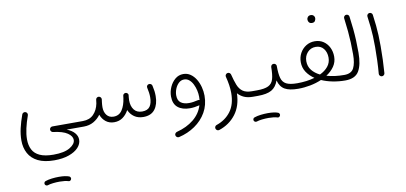

<svg xmlns="http://www.w3.org/2000/svg" viewBox="-97 -1013 3921 1854"><g transform="rotate(-10 1863.5 -86.0)"><path d="M61.5 32.7Q61.5 -25.9 75.7 -86.9Q89.8 -147.9 113.8 -213.9Q117.7 -224.6 127.9 -229.2Q138.2 -233.9 148.9 -230Q159.2 -226.6 164.1 -216.3Q168.9 -206.1 165 -195.3Q142.6 -133.3 129.6 -75.4Q116.7 -17.6 116.7 31.7Q116.7 89.8 138.7 132.6Q160.6 175.3 210.7 198.2Q260.7 221.2 344.7 221.2Q450.7 221.2 505.6 188Q560.5 154.8 560.5 113.8Q560.5 77.6 516.4 47.1Q472.2 16.6 376.5 4.9Q367.2 3.9 360.4 -3.4Q353.5 -10.7 352.5 -20Q351.6 -31.7 359.6 -40.5Q367.7 -49.3 379.4 -49.3H678.7Q689.9 -49.3 697.8 -41.3Q705.6 -33.2 705.6 -22Q705.6 -10.7 697.8 -2.9Q689.9 4.9 678.7 4.9H510.3Q561 24.9 586.7 55.2Q612.3 85.4 612.3 120.6Q612.3 163.1 579.3 198.5Q546.4 233.9 486.1 255.1Q425.8 276.4 343.3 276.4Q245.6 276.4 183.3 245.4Q121.1 214.4 91.3 159.2Q61.5 104 61.5 32.7ZM209.5 487.3Q207 478.5 211.2 470Q215.3 461.4 224.6 459Q250.5 449.7 286.4 445.3Q322.3 440.9 356.9 440.9Q420.9 440.9 457.5 455.1Q466.8 460 469.7 469.5Q472.7 479 467.3 487.8Q457 503.4 440.9 498Q427.2 493.2 404.3 490.5Q381.3 487.8 356.9 487.8Q323.2 487.8 291.3 491.5Q259.3 495.1 238.3 502.4Q229 505.4 220.5 500.5Q211.9 495.6 209.5 487.3Z M651.9 -22Q651.9 -33.2 659.7 -41.3Q667.5 -49.3 678.7 -49.3Q745.1 -49.3 784.4 -89.4Q823.7 -129.4 836.4 -193.4Q837.9 -207.5 841.3 -231Q842.8 -242.2 851.8 -248.8Q860.8 -255.4 871.6 -253.9Q873.5 -253.4 875.5 -252.9Q876 -252.9 876 -252.4Q876.5 -252.4 877 -252.4Q886.7 -249 891.6 -239.7Q892.1 -239.3 892.1 -238.8Q892.1 -238.8 892.6 -237.8Q896 -231 895 -222.7L894.5 -219.2Q893.6 -208 891.6 -196.8Q888.2 -170.4 888.2 -147.5Q888.2 -100.6 912.1 -70.1Q936 -39.6 979.5 -39.6Q1034.2 -39.6 1063.5 -84.5Q1092.8 -129.4 1102.5 -198.2Q1103.5 -209.5 1105.5 -222.7Q1106.4 -230.5 1111.3 -235.8Q1111.3 -235.8 1111.8 -236.3Q1111.8 -236.3 1112.3 -236.8Q1121.6 -246.6 1133.8 -245.1Q1140.6 -244.1 1146.5 -240.2Q1159.7 -231 1157.2 -215.3L1156.7 -213.4Q1156.2 -204.1 1154.8 -195.3Q1153.3 -180.7 1153.3 -168.5Q1153.3 -111.3 1180.4 -75.9Q1207.5 -40.5 1259.3 -40.5Q1313.5 -40.5 1336.2 -73Q1358.9 -105.5 1358.9 -163.1Q1358.9 -206.5 1346.7 -257.3Q1343.8 -268.6 1349.6 -277.8Q1355.5 -287.1 1366.2 -289.6Q1377.4 -292 1387.2 -286.4Q1397 -280.8 1399.9 -269.5Q1407.2 -237.8 1410.2 -213.9Q1413.1 -189.9 1413.1 -165.5Q1413.1 -84.5 1375.7 -35.4Q1338.4 13.7 1261.7 13.7Q1210 13.7 1173.6 -11.5Q1137.2 -36.6 1118.7 -79.6Q1096.2 -37.1 1060.5 -11.2Q1024.9 14.6 976.1 14.6Q928.2 14.6 894.3 -12.2Q860.4 -39.1 845.2 -82Q816.9 -42.5 774.9 -18.8Q732.9 4.9 678.7 4.9Q667.5 4.9 659.7 -2.9Q651.9 -10.7 651.9 -22Z M1711.4 -328.1Q1751 -328.1 1782 -306.6Q1813 -285.2 1834.5 -249.8Q1856 -214.4 1867.2 -171.6Q1878.4 -128.9 1878.4 -86.9Q1878.4 3.9 1837.2 75.7Q1795.9 147.5 1725.3 195.8Q1654.8 244.1 1566.9 264.6Q1555.7 266.6 1546.4 260.3Q1537.1 253.9 1534.7 243.2Q1532.2 231.9 1538.8 222.9Q1545.4 213.9 1556.2 210.9Q1653.8 186 1721.7 130.9Q1789.6 75.7 1813.5 -3.9Q1763.2 8.8 1719.7 8.8Q1645 8.8 1601.6 -26.6Q1558.1 -62 1558.1 -134.8Q1558.1 -181.2 1577.6 -225.6Q1597.2 -270 1631.6 -299.1Q1666 -328.1 1711.4 -328.1ZM1609.4 -136.7Q1609.4 -86.4 1639.2 -64.5Q1668.9 -42.5 1719.2 -42.5Q1740.7 -42.5 1762.5 -45.9Q1784.2 -49.3 1806.6 -54.7Q1814.9 -57.1 1823.7 -53.2Q1825.2 -68.8 1825.2 -85Q1825.2 -114.7 1817.9 -147.7Q1810.5 -180.7 1796.1 -209.7Q1781.7 -238.8 1760.3 -256.8Q1738.8 -274.9 1710.4 -274.9Q1680.2 -274.9 1657.2 -253.2Q1634.3 -231.4 1621.8 -199.5Q1609.4 -167.5 1609.4 -136.7Z M1961.9 264.2Q1949.7 268.1 1940.2 262.2Q1930.7 256.3 1927.2 246.6Q1923.8 233.9 1929.4 224.6Q1935.1 215.3 1944.3 212.4Q2033.2 182.1 2085 112.8Q2136.7 43.5 2136.7 -68.4Q2136.7 -105.5 2130.6 -146Q2124.5 -186.5 2113.3 -229.5L2112.8 -231.9Q2110.4 -242.2 2116.7 -251.5Q2123 -260.7 2133.3 -263.2Q2140.1 -264.6 2147 -262.7Q2159.2 -259.8 2164.6 -248Q2165.5 -245.6 2166.5 -242.7Q2181.6 -181.6 2198.7 -138.2Q2215.8 -94.7 2247.6 -72Q2279.3 -49.3 2336.9 -49.3H2337.4Q2348.6 -49.3 2356.4 -41.3Q2364.3 -33.2 2364.3 -22Q2364.3 -10.7 2356.4 -2.9Q2348.6 4.9 2337.4 4.9H2336.9Q2285.6 4.9 2250.2 -11.2Q2214.8 -27.3 2190.4 -55.2Q2187 68.8 2125.2 149.7Q2063.5 230.5 1961.9 264.2Z M2310.1 -22Q2310.1 -33.2 2318.1 -41.3Q2326.2 -49.3 2337.4 -49.3H2386.2Q2397.5 -49.3 2405.8 -41.3Q2414.1 -33.2 2414.1 -22Q2414.1 -10.7 2405.8 -2.9Q2397.5 4.9 2386.2 4.9H2337.4Q2326.2 4.9 2318.1 -2.9Q2310.1 -10.7 2310.1 -22Z M2358.9 -22Q2358.9 -33.2 2366.9 -41.3Q2375 -49.3 2386.2 -49.3Q2460.4 -49.3 2497.8 -67.6Q2535.2 -85.9 2547.9 -129.2Q2560.5 -172.4 2560.5 -247.1Q2561.5 -259.8 2570.1 -267.1Q2578.6 -274.4 2589.8 -273.4Q2601.1 -272.9 2608.6 -264.6Q2616.2 -256.3 2615.2 -245.1Q2615.2 -171.9 2627 -129.2Q2638.7 -86.4 2674.3 -67.9Q2710 -49.3 2781.7 -49.3H2782.2Q2793.5 -49.3 2801.3 -41.3Q2809.1 -33.2 2809.1 -22Q2809.1 -10.7 2801.3 -2.9Q2793.5 4.9 2782.2 4.9H2781.7Q2695.8 4.9 2650.4 -21.2Q2605 -47.4 2588.4 -110.8Q2566.4 -47.4 2520 -21.2Q2473.6 4.9 2386.2 4.9Q2375 4.9 2366.9 -2.9Q2358.9 -10.7 2358.9 -22ZM2303.2 231.9Q2300.8 223.1 2304.9 214.6Q2309.1 206.1 2318.4 203.6Q2344.2 194.3 2380.1 189.9Q2416 185.5 2450.7 185.5Q2514.6 185.5 2551.3 199.7Q2560.5 204.6 2563.5 214.1Q2566.4 223.6 2561 232.4Q2550.8 248 2534.7 242.7Q2521 237.8 2498 235.1Q2475.1 232.4 2450.7 232.4Q2417 232.4 2385 236.1Q2353 239.7 2332 247.1Q2322.8 250 2314.2 245.1Q2305.7 240.2 2303.2 231.9Z M2755.4 -22Q2755.4 -33.2 2763.2 -41.3Q2771 -49.3 2782.2 -49.3Q2827.6 -49.3 2871.1 -54.9Q2914.6 -60.5 2953.1 -71.8Q2906.2 -103 2877.9 -146Q2849.6 -189 2849.6 -243.2Q2849.6 -292 2871.3 -331.8Q2893.1 -371.6 2930.9 -395.5Q2968.8 -419.4 3016.6 -419.4Q3064.9 -419.4 3101.1 -395.3Q3137.2 -371.1 3157 -330.6Q3176.8 -290 3176.8 -241.2Q3176.8 -187.5 3147.5 -145Q3118.2 -102.5 3070.3 -71.8Q3147 -49.3 3242.7 -49.3H3243.2Q3254.4 -49.3 3262.2 -41.3Q3270 -33.2 3270 -22Q3270 -10.7 3262.2 -2.9Q3254.4 4.9 3243.2 4.9H3242.7Q3182.1 4.9 3122.3 -6.6Q3062.5 -18.1 3011.7 -40.5Q2960 -18.1 2900.4 -6.6Q2840.8 4.9 2782.2 4.9Q2771 4.9 2763.2 -2.9Q2755.4 -10.7 2755.4 -22ZM2903.8 -243.2Q2903.8 -192.4 2933.1 -155.3Q2962.4 -118.2 3011.7 -94.2Q3061.5 -117.7 3091.6 -154.5Q3121.6 -191.4 3121.6 -241.2Q3121.6 -293.5 3093.8 -328.9Q3065.9 -364.3 3016.6 -364.3Q2967.3 -364.3 2935.5 -329.1Q2903.8 -293.9 2903.8 -243.2ZM2984.4 -639.2Q2984.4 -652.3 2994.6 -663.6Q3004.9 -674.8 3022.9 -674.8Q3044.4 -674.8 3055.2 -658.2Q3061 -648.9 3061 -638.2Q3061 -626 3053 -611.8Q3044.9 -597.7 3022 -597.7Q3006.8 -597.7 2998.5 -605Q2990.2 -612.3 2987.3 -621.6Q2984.4 -629.9 2984.4 -639.2Z M3216.3 -22Q3216.3 -33.2 3224.1 -41.3Q3231.9 -49.3 3243.2 -49.3Q3312.5 -49.3 3336.4 -96.9Q3360.4 -144.5 3360.4 -230Q3360.4 -294.4 3358.2 -347.2Q3356 -399.9 3350.8 -456.3Q3345.7 -512.7 3335.9 -587.9Q3334.5 -599.1 3341.6 -608.2Q3348.6 -617.2 3359.4 -618.2Q3370.6 -619.6 3379.6 -612.8Q3388.7 -606 3389.6 -594.7Q3398.9 -524.9 3404.3 -469.5Q3409.7 -414.1 3412.1 -359.6Q3414.6 -305.2 3414.6 -237.3Q3414.6 -120.1 3377.9 -57.6Q3341.3 4.9 3243.2 4.9Q3231.9 4.9 3224.1 -2.9Q3216.3 -10.7 3216.3 -22Z M3560.1 -565.9Q3558.6 -577.1 3565.7 -586.2Q3572.8 -595.2 3583.5 -596.2Q3594.7 -597.7 3603.8 -590.8Q3612.8 -584 3614.3 -572.8Q3622.6 -512.7 3627.2 -465.6Q3631.8 -418.5 3634 -371.1Q3636.2 -323.7 3636.2 -261.7Q3636.2 -198.2 3633.8 -128.7Q3631.3 -59.1 3626.5 1.5Q3625.5 12.2 3616.7 19.8Q3607.9 27.3 3596.7 26.4Q3585.9 25.4 3578.4 16.8Q3570.8 8.3 3571.8 -2.4Q3577.1 -63 3579.6 -132.1Q3582 -201.2 3582 -263.7Q3582 -323.7 3579.8 -369.1Q3577.6 -414.6 3573 -460.2Q3568.4 -505.9 3560.1 -565.9Z"/></g></svg>

Font: Mikhak-FD Light
Style: Regular
Weight: 300
Designer: Amin Abedi
Version: Version 3.2